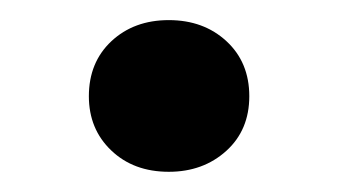

<svg xmlns="http://www.w3.org/2000/svg" viewBox="-20 -436 341 191"><path d="M68.4 -340.3Q68.4 -374 90.8 -395Q113.3 -416 147.9 -416Q182.6 -416 205.3 -395Q228 -374 228 -340.3Q228 -306.6 205.1 -285.9Q182.1 -265.1 147.9 -265.1Q112.8 -265.1 90.6 -286.4Q68.4 -307.6 68.4 -340.3Z"/></svg>

Font: RobotoDraft
Style: Bold
Weight: 700
Version: Version 2.001150; 2014